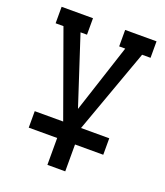

<svg xmlns="http://www.w3.org/2000/svg" viewBox="-136 -599 792 920"><g transform="rotate(20 260.5 -138.5)"><path d="M503 -422H460L305 8H449V92H305V229H214V92H69V8H214L59 -422H19V-506H179V-422H146L260 -73L374 -422H343V-506H503Z"/></g></svg>

Font: Arvo
Style: Regular
Weight: 400
Designer: Anton Koovit (Cyrillic Expansion: Cyreal)
Foundry: Anton Koovit, Yassin Baggar
Version: Version 3.000